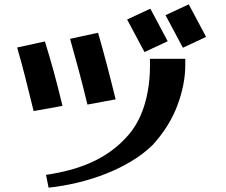

<svg xmlns="http://www.w3.org/2000/svg" viewBox="-20 -807 1040 885"><path d="M850 -787 930 -637 823 -587 743 -737ZM673 -767 753 -617 646 -567 566 -717ZM432 -656Q453 -583 472 -511Q491 -439 513 -349L383 -325Q363 -408 344 -479Q325 -550 303 -628ZM187 -616Q207 -552 226.5 -481.5Q246 -411 268 -319L135 -295Q113 -385 95.5 -454Q78 -523 59 -588ZM834 -536V-507Q834 -419 798 -322Q762 -225 684 -139Q641 -97 585 -63.5Q529 -30 466.5 -5.5Q404 19 337 35Q270 51 204 58L192 -1Q247 -9 300 -23Q353 -37 402 -59Q451 -81 494 -112.5Q537 -144 573 -186Q593 -209 611.5 -241.5Q630 -274 644 -317Q658 -360 665.5 -414.5Q673 -469 671 -536Z"/></svg>

Font: Cafe24 ClassicType
Style: Regular
Weight: 400
Designer: Cafe24 thkim, hmlim, mnelim & 4IR
Foundry: Cafe24
Version: Version 1.000